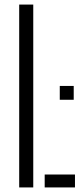

<svg xmlns="http://www.w3.org/2000/svg" viewBox="-20 -820 354 840"><path d="M64 0V-800H125.5V0ZM175.5 0V-56.5H308V0ZM241.5 -383.5V-444H302.5V-383.5Z"/></svg>

Font: Big Shoulders Stencil Text Light
Style: Regular
Weight: 300
Designer: Patric King
Foundry: XO Type Co
Version: Version 1.000